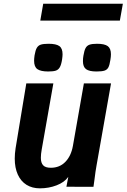

<svg xmlns="http://www.w3.org/2000/svg" viewBox="-20 -994 674 1022"><path d="M58.5 -150Q58.5 -176 63 -205L120 -550H264L202 -198Q197.5 -173.5 197.5 -154Q197.5 -127 209.8 -114Q222 -101 250.5 -101Q297.5 -101 328 -132.5Q358.5 -164 368 -217L426.5 -550H571L494 -114Q488 -81.5 483 -39L477.5 0.5L333.5 0L343.5 -52.5Q323 -23.5 281.2 -7.5Q239.5 8.5 192.5 8.5Q151.5 8.5 121.2 -10.2Q91 -29 74.8 -64.8Q58.5 -100.5 58.5 -150ZM161.5 -671Q161.5 -682 164 -699.5Q168.5 -726.5 176 -739.2Q183.5 -752 197.5 -756.5Q211.5 -761 239 -761Q278.5 -761 295.8 -748.8Q313 -736.5 313 -705.5Q313 -695 310.5 -677.5Q306 -649 298.2 -635.8Q290.5 -622.5 277 -618Q263.5 -613.5 236.5 -613.5Q197 -613.5 179.2 -625.8Q161.5 -638 161.5 -671ZM421.5 -668.5Q421.5 -684 424 -697.5Q428.5 -725 435.5 -738Q442.5 -751 456.2 -756Q470 -761 496.5 -761Q536.5 -761 553.5 -748.5Q570.5 -736 570.5 -705Q570.5 -692.5 567.5 -675Q563.5 -648 556.8 -635.2Q550 -622.5 536 -618Q522 -613.5 493.5 -613.5Q455 -613.5 438.2 -625.8Q421.5 -638 421.5 -668.5ZM210 -974H634L618 -884.5H194.5Z"/></svg>

Font: JuliaMono ExtraBoldItalic
Style: Regular
Weight: 800
Italic angle: -9°
Monospace: yes
Designer: cormullion
Foundry: corm
Version: Version 0.049; ttfautohint (v1.8.4)